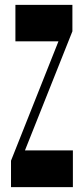

<svg xmlns="http://www.w3.org/2000/svg" viewBox="-20 -765 341 785"><path d="M25 -108V0H278V-150H82L276 -637V-745H43V-596H219Z"/></svg>

Font: 寒蝉无机体 CompactMedium
Style: Regular
Weight: 500
Width: 3
Designer: ChillTanhei {Warren2060}; 
Source Han Sans {Ryoko NISHIZUKA 西塚涼子 (kana, bopomofo & ideographs); Paul D. Hunt (Latin, Gre
Foundry: ChillType&Adobe
Version: Version 1.000;Glyphs 3.1.1 (3135)